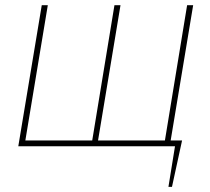

<svg xmlns="http://www.w3.org/2000/svg" viewBox="-20 -566 814 743"><path d="M684.6 -22.5 645.5 157.2H631.8L657.2 0H594.7L598.6 -22.5ZM141.6 -545.9H165L78.1 -22.5H336.9L422.9 -545.9H446.3L359.4 -22.5H618.2L704.1 -545.9H727.5L636.7 0H50.8Z"/></svg>

Font: Inter Tight Thin
Style: Italic
Weight: 250
Italic angle: -9.39999°
Designer: Rasmus Andersson
Foundry: rsms
Version: Version 3.004